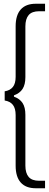

<svg xmlns="http://www.w3.org/2000/svg" viewBox="-20 -759 262 1025"><path d="M63.5 125.5V-144.5Q63.5 -180.5 48.8 -199.2Q34 -218 5 -222.5V-271.5Q34 -276 48.8 -294.8Q63.5 -313.5 63.5 -348.5V-618.5Q63.5 -678 90.8 -708.5Q118 -739 171 -739H220.5V-699H189Q150.5 -699 133 -678.5Q115.5 -658 115.5 -618V-347.5Q115.5 -307.5 100.5 -284.2Q85.5 -261 54.5 -250V-243Q85.5 -232 100.5 -209Q115.5 -186 115.5 -146V125Q115.5 165 133 185.5Q150.5 206 189 206H220.5V246H171Q118 246 90.8 215.5Q63.5 185 63.5 125.5Z"/></svg>

Font: HK Grotesk Light
Style: Regular
Weight: 300
Designer: Alfredo Marco Pradil
Foundry: Hanken Design Co.
Version: Version 3.001